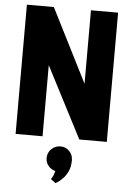

<svg xmlns="http://www.w3.org/2000/svg" viewBox="-62 -745 701 1036"><g transform="rotate(5 288.5 -227.0)"><path d="M252 226 279 246Q278 246 289.5 239Q301 232 316.5 216.5Q332 201 344 176Q356 151 356 115Q356 86 336.5 66Q317 46 289 46Q260 46 239.5 66Q219 86 219 115Q219 139 234 157Q249 175 272 181Q269 192 265 203Q261 214 252 226ZM535 -700H388V-302L187 -700H41V0H187V-385L386 0H535Z"/></g></svg>

Font: Advent Pro ExtraBold
Style: Regular
Weight: 800
Designer: VivaRado, Andreas Kalpakidis
Foundry: VivaRado, Andreas Kalpakidis
Version: Version 3.000